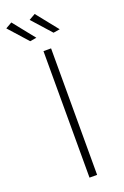

<svg xmlns="http://www.w3.org/2000/svg" viewBox="-191 -946 642 997"><g transform="rotate(-20 130.0 -448.0)"><path d="M120 -699H162V0H120ZM14 -896 109 -777 73 -771 -21 -876ZM143 -896 238 -777 202 -771 108 -876Z"/></g></svg>

Font: Argentum Sans ExtraLight
Style: Regular
Weight: 275
Designer: Julieta Ulanovsky (Modified by Cristiano Sobral)
Foundry: Julieta Ulanovsky
Version: Version 1.000; ttfautohint (v1.5.65-e2d9)